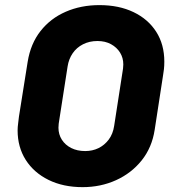

<svg xmlns="http://www.w3.org/2000/svg" viewBox="-20 -733 693 763"><path d="M308.3 10.7Q231.3 10.7 173 -18Q114.7 -46.7 82.3 -97.5Q50 -148.3 50 -215Q50 -228.3 52.2 -243.7Q54.3 -259 55.3 -269.7L90 -487.7Q101.7 -559.7 141.2 -609.8Q180.7 -660 241.2 -686.3Q301.7 -712.7 375 -712.7Q452.7 -712.7 510.7 -684.8Q568.7 -657 600.8 -606.7Q633 -556.3 633 -488Q633 -472 631.5 -458.2Q630 -444.3 628 -433.7L594.7 -217.3Q584 -147 543.2 -95.8Q502.3 -44.7 441.2 -17Q380 10.7 308.3 10.7ZM318.7 -132.7Q347.3 -132.7 371.3 -144.3Q395.3 -156 412.2 -178.5Q429 -201 433.7 -233L467 -448Q468 -452.7 469 -461.3Q470 -470 470 -477Q470 -503 457.2 -523.8Q444.3 -544.7 421.3 -557.3Q398.3 -570 367.3 -570Q335.3 -570 309.8 -557Q284.3 -544 268.8 -521.3Q253.3 -498.7 248.7 -469.3L215.3 -254.7Q214.3 -250.7 213.3 -241.5Q212.3 -232.3 212.3 -225.3Q212.3 -199 225.8 -177.8Q239.3 -156.7 263.2 -144.7Q287 -132.7 318.7 -132.7Z"/></svg>

Font: MuseoModerno Thin
Style: Italic
Weight: 100
Italic angle: -9°
Designer: Pablo Cosgaya, Héctor Gatti, Marcela Romero, and the Authors of The MuseoModerno Project.
Foundry: Omnibus-Type Team
Version: Version 1.003